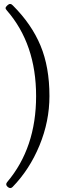

<svg xmlns="http://www.w3.org/2000/svg" viewBox="-20 -769 341 963"><path d="M18.1 168Q5.4 156.7 16.1 144Q161.1 -27.3 161.1 -287.1Q161.1 -548.3 14.2 -716.8Q7.3 -724.1 8.1 -729.5Q8.8 -734.9 18.1 -743.2Q31.7 -755.9 44.9 -741.2Q138.7 -647.5 183.3 -540Q228 -432.6 228 -287.1Q228 -160.6 178.2 -39.8Q128.4 81.1 43 168.9Q31.7 180.2 18.1 168Z"/></svg>

Font: Junicode SmCond
Style: Regular
Weight: 400
Width: 4
Designer: Peter S. Baker
Version: Version 2.206